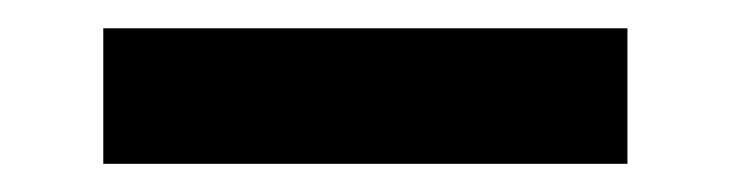

<svg xmlns="http://www.w3.org/2000/svg" viewBox="-20 -737 521 137"><path d="M53.7 -620.1V-716.8H427.7V-620.1Z"/></svg>

Font: Mgen+ 1c bold
Style: Bold
Weight: 700
Designer: [Source Han Sans]
Ryoko NISHIZUKA  (kana & ideographs); Paul D. Hunt (Latin, Greek & Cyrillic); Wenlong ZHANG  (bopomofo
Version: Version 1.059.20150602